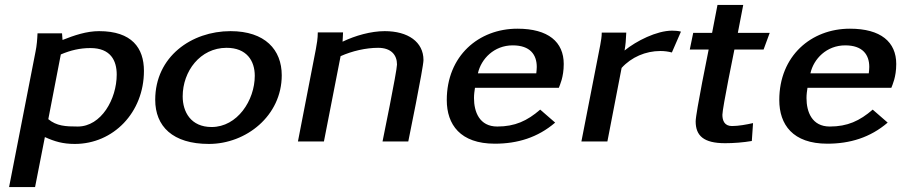

<svg xmlns="http://www.w3.org/2000/svg" viewBox="-20 -577 3724 783"><path d="M17 186H123L163 -18C203 0 236 10 285 10C442 10 567 -118 567 -288C567 -381 518 -450 384 -450C333 -450 283 -433 235 -414L233 -441H133C132 -417 130 -391 125 -367ZM177 -91 228 -355C268 -372 306 -381 349 -381C431 -381 456 -330 456 -273C456 -173 393 -61 297 -61C247 -61 211 -63 177 -91Z M613 -170C613 -62 684 10 832 10C984 10 1129 -105 1129 -270C1129 -374 1061 -450 920 -450C761 -450 613 -346 613 -170ZM725 -184C725 -286 796 -382 904 -382C986 -382 1019 -329 1019 -268C1019 -168 948 -59 843 -59C758 -59 725 -121 725 -184Z M1195 0H1301L1369 -348C1416 -369 1472 -382 1522 -382C1575 -382 1599 -353 1599 -314C1599 -288 1540 0 1540 0H1645C1645 0 1707 -303 1707 -332C1707 -406 1644 -450 1549 -450C1493 -450 1429 -432 1377 -407C1377 -415 1379 -431 1379 -445H1276C1276 -420 1272 -397 1268 -376Z M1802 -169C1802 -69 1857 9 1998 9C2090 9 2173 -16 2244 -77L2183 -130C2130 -84 2080 -61 2008 -61C1935 -61 1913 -121 1913 -177C1913 -192 1915 -206 1917 -219H2259C2263 -230 2279 -262 2279 -316C2279 -406 2216 -460 2090 -460C1932 -460 1802 -349 1802 -169ZM1929 -278C1942 -337 1995 -392 2071 -392C2142 -392 2169 -354 2169 -304C2169 -296 2168 -287 2167 -278Z M2351 0H2457L2515 -300C2555 -344 2613 -369 2673 -369C2689 -369 2705 -367 2720 -363L2757 -448C2747 -451 2733 -452 2721 -452C2658 -452 2575 -410 2527 -371C2531 -393 2533 -415 2534 -444H2434C2434 -427 2431 -411 2428 -394Z M2793 -375H2870C2870 -375 2817 -115 2817 -82C2817 -24 2849 7 2937 7C2972 7 3011 4 3046 -2L3051 -75C3024 -69 2992 -63 2965 -63C2934 -63 2926 -86 2926 -109C2926 -136 2975 -375 2975 -375H3094L3119 -443H2989L3011 -557H2906L2884 -443H2807Z M3158 -169C3158 -69 3213 9 3354 9C3446 9 3529 -16 3600 -77L3539 -130C3486 -84 3436 -61 3364 -61C3291 -61 3269 -121 3269 -177C3269 -192 3271 -206 3273 -219H3615C3619 -230 3635 -262 3635 -316C3635 -406 3572 -460 3446 -460C3288 -460 3158 -349 3158 -169ZM3285 -278C3298 -337 3351 -392 3427 -392C3498 -392 3525 -354 3525 -304C3525 -296 3524 -287 3523 -278Z"/></svg>

Font: KpSans
Style: BoldItalic
Weight: 700
Italic angle: -11°
Version: Version 0.66